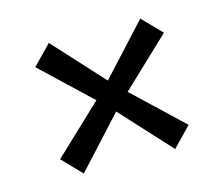

<svg xmlns="http://www.w3.org/2000/svg" viewBox="-73 -623 751 644"><g transform="rotate(-15 302.5 -301.0)"><path d="M248.5 -300.8 79.1 -460.9 144 -527.8 302.7 -354.5 461.4 -527.3 525.9 -460.9 356.9 -300.8 525.9 -141.1 461.4 -74.2 302.7 -247.1 144 -74.2 79.6 -141.1Z"/></g></svg>

Font: Merriweather
Style: Regular
Weight: 400
Designer: Eben Sorkin
Foundry: Eben Sorkin
Version: Version 1.584; ttfautohint (v1.6)